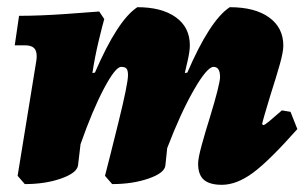

<svg xmlns="http://www.w3.org/2000/svg" viewBox="-20 -505 847 534"><path d="M764 -198 788 -194 807 -146Q728 -57 683 -24Q638 9 597 9Q563 9 547 -5Q531 -19 531 -50Q531 -65 541 -101.5Q551 -138 563 -176Q592 -271 592 -291Q592 -319 574 -319Q556 -319 519 -254.5Q482 -190 445 -93L440 -45Q438 -24 393.5 -8.5Q349 7 292 7L272 -16Q282 -54 309 -163Q336 -272 336 -296Q336 -309 332 -314Q328 -319 317 -319Q301 -319 269 -258.5Q237 -198 204 -104L197 -45Q194 -24 150 -8.5Q106 7 49 7L29 -16L81 -336Q82 -341 82 -349Q82 -365 74 -372Q66 -379 49 -379H21L33 -461Q89 -461 161.5 -466Q234 -471 256 -473L270 -452Q266 -439 255 -393.5Q244 -348 237 -302L244 -303Q307 -449 362 -485Q430 -485 469 -457Q508 -429 508 -379Q508 -363 502 -336.5Q496 -310 494 -302L501 -303Q564 -449 619 -485Q689 -485 728.5 -456.5Q768 -428 768 -378Q768 -361 758.5 -327Q749 -293 732 -240Q711 -171 709 -160L712 -157Q716 -157 728 -167Q740 -177 764 -198Z"/></svg>

Font: Alegreya Black
Style: Italic
Weight: 900
Italic angle: -7°
Designer: Juan Pablo del Peral
Foundry: Huerta Tipografica
Version: Version 2.007; ttfautohint (v1.6)